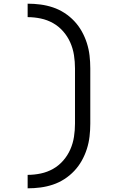

<svg xmlns="http://www.w3.org/2000/svg" viewBox="-20 -861 640 1042"><path d="M130 161V88Q166 88 201.5 80.5Q237 73 268 55.5Q299 38 323 10.5Q347 -17 361.5 -50Q376 -83 381.5 -118.5Q387 -154 387 -190V-490Q387 -526 381.5 -561.5Q376 -597 361.5 -630Q347 -663 323 -690.5Q299 -718 268 -735.5Q237 -753 201.5 -760.5Q166 -768 130 -768V-841Q165 -841 199.5 -836.5Q234 -832 267 -821Q300 -810 329.5 -791Q359 -772 383 -746.5Q407 -721 424 -690.5Q441 -660 451.5 -627Q462 -594 466 -559.5Q470 -525 470 -490V-190Q470 -155 466 -120.5Q462 -86 451.5 -53Q441 -20 424 10.5Q407 41 383 66.5Q359 92 329.5 111Q300 130 267 141Q234 152 199.5 156.5Q165 161 130 161Z"/></svg>

Font: Zed Sans Extended
Style: Regular
Weight: 400
Width: 7
Designer: Belleve Invis
Foundry: Belleve Invis
Version: Version 1.0.0; ttfautohint (v1.8.4)